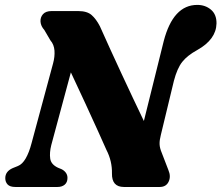

<svg xmlns="http://www.w3.org/2000/svg" viewBox="-20 -744 882 764"><path d="M184 -166.5Q176.5 -136.5 179.8 -113Q183 -89.5 211 -76.5L224.5 -71Q235 -66 241.8 -57Q248.5 -48 248.5 -36Q248.5 -18.5 237.5 -9.2Q226.5 0 209 0H41Q19.5 0 10.2 -10Q1 -20 1 -35Q1 -62 30.5 -75L51.5 -83.5Q69 -90.5 82.5 -114Q96 -137.5 105.5 -174L191 -491Q198.5 -518 196.8 -542.5Q195 -567 180.5 -583.5L156.5 -624.5Q142.5 -640 141.2 -657.5Q140 -675 151 -687.5Q162 -700 185.5 -700H291Q326.5 -700 344.5 -684.2Q362.5 -668.5 377.5 -639.5Q417 -551 463.5 -451Q510 -351 552.5 -262.5L631.5 -580.5Q669 -724.5 765 -724.5Q797 -724.5 819.5 -705.5Q842 -686.5 841.5 -650.5Q840 -587 765 -545Q725 -523 705 -497.5Q685 -472 672 -422.5L620 -207Q614.5 -186 615 -170.5Q615.5 -155 624 -135L650 -67.5Q661 -42 651 -21Q641 0 615.5 0H473Q424.5 0 425.5 -54Q426.5 -103 403.5 -147.5Q391 -176 369.2 -224Q347.5 -272 319.8 -332Q292 -392 262 -456Z"/></svg>

Font: Fraunces 9pt Soft
Style: Bold Italic
Weight: 700
Italic angle: -16°
Version: Version 1.000;[b76b70a41]